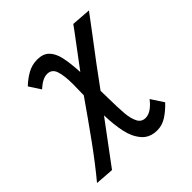

<svg xmlns="http://www.w3.org/2000/svg" viewBox="-229 -707 1015 1015"><g transform="rotate(-45 279.0 -199.0)"><path d="M236.5 -97.5Q166 -4 62 137L-42.5 129.5Q23.5 50 91.5 -44Q159.5 -138 236 -248L236.5 -275.5Q237.5 -311.5 237.5 -328.5Q237.5 -394.5 225.5 -429.8Q213.5 -465 179 -465Q160.5 -465 142 -455.2Q123.5 -445.5 102 -426L60 -490.5Q87 -517 121.2 -536.5Q155.5 -556 195 -556Q238.5 -556 262.2 -532.5Q286 -509 296 -465Q306 -421 310 -348Q355.5 -407.5 438 -519L463.5 -554L572.5 -546Q554 -521 494.5 -442Q398 -316 315.5 -202L316.5 -149.5Q317.5 -70.5 321.2 -28Q325 14.5 338.8 41.2Q352.5 68 382.5 68Q424.5 68 468 12L514 82.5Q483.5 115 450.5 136.5Q417.5 158 380.5 158Q324.5 158 293.2 121.5Q262 85 250.2 29.5Q238.5 -26 236.5 -97.5Z"/></g></svg>

Font: JuliaMono BoldItalic
Style: Regular
Weight: 700
Italic angle: -9°
Monospace: yes
Designer: cormullion
Foundry: corm
Version: Version 0.049; ttfautohint (v1.8.4)